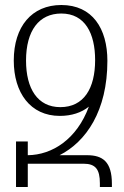

<svg xmlns="http://www.w3.org/2000/svg" viewBox="-20 -747 494 767"><path d="M44 0H91V-93H314C362 -93 379 -70 379 -15V0H427V-13C427 -101 390 -127 328 -127H218C324 -181 409 -304 409 -504C409 -633 349 -727 225 -727C107 -727 35 -641 35 -505C35 -377 101 -284 219 -284C266 -284 305 -297 335 -321C287 -191 189 -128 91 -127V-182H44ZM221 -319C130 -319 84 -393 84 -505C84 -625 136 -693 225 -693C320 -693 360 -613 360 -507C360 -394 315 -319 221 -319Z"/></svg>

Font: Noto Serif Armenian ExtraCondensed Light
Style: Regular
Weight: 300
Width: 2
Designer: Monotype Design Team
Foundry: Monotype Imaging Inc.
Version: Version 2.008